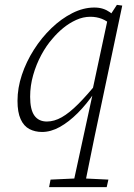

<svg xmlns="http://www.w3.org/2000/svg" viewBox="-20 -531 553 790"><path d="M153 12Q124 12 101 0Q78 -12 65 -40.5Q52 -69 52 -116Q52 -169 70 -223Q88 -277 119.5 -326.5Q151 -376 191.5 -415Q232 -454 277.5 -477Q323 -500 368 -500Q388 -500 403.5 -495Q419 -490 432.5 -480.5Q446 -471 458 -455L442 -425Q421 -445 399 -453.5Q377 -462 352 -462Q322 -462 293.5 -449Q265 -436 240.5 -416Q216 -396 196 -372Q171 -344 150 -305Q129 -266 116.5 -222Q104 -178 104 -133Q104 -80 121.5 -55.5Q139 -31 173 -31Q203 -31 234 -48.5Q265 -66 302 -103Q339 -140 385 -197L390 -152H370Q337 -103 300 -66Q263 -29 226 -8.5Q189 12 153 12ZM182 239 188 208 297 203H322L426 208L419 239ZM278 239 361 -143 358 -148 425 -461 429 -462 461 -511 483 -508 369 32Q359 83 348 135Q337 187 327 239Z"/></svg>

Font: Source Serif 4 Light
Style: Italic
Weight: 300
Italic angle: -12°
Designer: Frank Grießhammer
Foundry: Adobe Systems Incorporated
Version: Version 4.004;hotconv 1.0.116;makeotfexe 2.5.65601